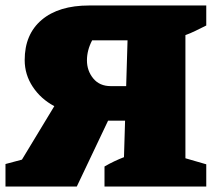

<svg xmlns="http://www.w3.org/2000/svg" viewBox="-41 -680 783 700"><path d="M-21 0V-82L39 -98L157 -293Q108 -319 78.5 -363.5Q49 -408 49 -461Q49 -555 111 -607.5Q173 -660 284 -660H711V-587Q691 -577 671.5 -567.5Q652 -558 635 -552V-103L711 -81V0H340V-73Q359 -84 376 -92Q393 -100 411 -107L415 -240H353L239 0ZM363 -366H419L424 -533H295Q276 -497 276 -460Q276 -422 299 -394Q322 -366 363 -366Z"/></svg>

Font: Piazzolla Black
Style: Regular
Weight: 900
Designer: Juan Pablo del Peral
Foundry: Huerta Tipografica
Version: Version 1.330